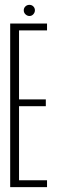

<svg xmlns="http://www.w3.org/2000/svg" viewBox="-20 -772 240 792"><path d="M22 0H174V-28.5H58.5V-334H169V-362H58.5V-646.5H174V-675H22ZM101.5 -706Q111 -706 117.5 -713.2Q124 -720.5 124 -729.5Q124 -739 117.5 -745.5Q111 -752 101.5 -752Q91.5 -752 84.8 -745.5Q78 -739 78 -729.5Q78 -719.5 85.2 -712.8Q92.5 -706 101.5 -706Z"/></svg>

Font: Anybody ExtraCondensed ExtraLight
Style: Regular
Weight: 250
Width: 2
Version: Version 1.113;gftools[0.9.25]